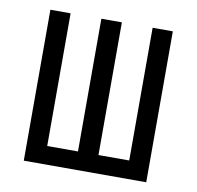

<svg xmlns="http://www.w3.org/2000/svg" viewBox="-65 -597 680 664"><g transform="rotate(10 275.0 -265.0)"><path d="M60 0V-530H131V-64H239V-530H311V-64H419V-530H490V0Z"/></g></svg>

Font: Lode
Style: Regular
Weight: 400
Monospace: yes
Designer: Belleve Invis
Foundry: Belleve Invis
Version: Version 29.2.0; ttfautohint (v1.8.3)